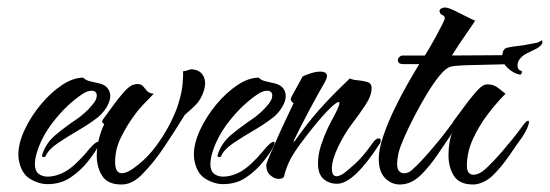

<svg xmlns="http://www.w3.org/2000/svg" viewBox="-20 -478 1466 512"><path d="M107 13Q83 13 59.5 -1.5Q36 -16 30 -53Q29 -57 29 -66Q29 -96 45.5 -131.5Q62 -167 88.5 -199Q115 -231 145 -251Q175 -271 202 -271Q208 -264 221.5 -261Q235 -258 247 -255Q261 -251 267.5 -242Q274 -233 274 -222Q274 -209 265 -193.5Q256 -178 242 -166Q219 -148 189 -130.5Q159 -113 134.5 -96.5Q110 -80 103 -64Q101 -59 97 -59Q90 -59 93 -67Q103 -97 128 -118Q153 -139 180.5 -157.5Q208 -176 225 -197Q238 -211 238 -223Q238 -236 224 -236Q212 -236 198 -226Q158 -199 123 -154.5Q88 -110 76 -63Q73 -51 73 -41Q73 -22 83 -14.5Q93 -7 107 -7Q119 -7 132 -11Q145 -15 155 -21Q170 -30 185 -44.5Q200 -59 210 -71Q233 -100 242 -100Q247 -100 240.5 -86Q234 -72 214 -47Q195 -23 168.5 -5Q142 13 107 13Z M304 14Q267 14 252.5 -9Q238 -32 238 -63Q238 -86 244 -108.5Q250 -131 258 -147Q255 -149 253 -151.5Q251 -154 255 -160Q265 -173 279.5 -193.5Q294 -214 309.5 -231.5Q325 -249 335 -252Q343 -254 346 -254Q357 -254 362 -247.5Q367 -241 372.5 -235Q378 -229 390 -228Q374 -212 360 -197Q346 -182 335 -166Q319 -144 303 -112.5Q287 -81 287 -46Q287 -16 305 -16Q321 -16 350 -40Q375 -60 396.5 -89Q418 -118 434 -149.5Q450 -181 457 -206Q465 -232 467 -255.5Q469 -279 468 -288H469Q474 -288 481.5 -291Q489 -294 494 -293Q511 -291 519 -280.5Q527 -270 527 -256Q527 -242 519 -224Q512 -208 499 -195.5Q486 -183 473 -172Q449 -133 419.5 -88.5Q390 -44 358 -12Q332 14 304 14Z M575 13Q551 13 527.5 -1.5Q504 -16 498 -53Q497 -57 497 -66Q497 -96 513.5 -131.5Q530 -167 556.5 -199Q583 -231 613 -251Q643 -271 670 -271Q676 -264 689.5 -261Q703 -258 715 -255Q729 -251 735.5 -242Q742 -233 742 -222Q742 -209 733 -193.5Q724 -178 710 -166Q687 -148 657 -130.5Q627 -113 602.5 -96.5Q578 -80 571 -64Q569 -59 565 -59Q558 -59 561 -67Q571 -97 596 -118Q621 -139 648.5 -157.5Q676 -176 693 -197Q706 -211 706 -223Q706 -236 692 -236Q680 -236 666 -226Q626 -199 591 -154.5Q556 -110 544 -63Q541 -51 541 -41Q541 -22 551 -14.5Q561 -7 575 -7Q587 -7 600 -11Q613 -15 623 -21Q638 -30 653 -44.5Q668 -59 678 -71Q701 -100 710 -100Q715 -100 708.5 -86Q702 -72 682 -47Q663 -23 636.5 -5Q610 13 575 13Z M879 12Q857 12 842.5 -1Q828 -14 828 -42Q828 -66 836 -90.5Q844 -115 853.5 -135Q863 -155 869 -165Q891 -206 883 -206Q876 -206 851.5 -180.5Q827 -155 792 -109Q761 -69 751 -46.5Q741 -24 738 -10Q737 -1 723 -1Q712 -1 701 -10.5Q690 -20 690 -37Q690 -42 699 -63Q708 -84 720.5 -112Q733 -140 745 -165Q757 -190 763 -203Q751 -210 758 -221L787 -274Q790 -276 805.5 -281.5Q821 -287 834 -287Q852 -287 852 -275Q852 -269 844 -255Q841 -250 830 -230.5Q819 -211 805.5 -185.5Q792 -160 780.5 -137.5Q769 -115 764 -104Q764 -103 763.5 -102.5Q763 -102 763 -101Q763 -97 770.5 -108Q778 -119 782 -124Q812 -165 844.5 -200Q877 -235 913 -269Q920 -265 933.5 -264Q947 -263 959 -259.5Q971 -256 971 -243Q971 -223 954.5 -198Q938 -173 918 -147Q899 -122 882 -87Q865 -52 865 -28Q865 -8 878 -8Q884 -8 894 -14Q902 -19 925 -39.5Q948 -60 974 -97Q982 -109 990 -109Q994 -109 995 -105.5Q996 -102 994 -97Q924 12 879 12Z M1046 14Q1024 14 1007 -3Q990 -20 990 -55Q990 -79 1001.5 -113.5Q1013 -148 1030.5 -184.5Q1048 -221 1066.5 -253.5Q1085 -286 1098 -307H1056Q1041 -307 1041 -317Q1041 -322 1045 -326Q1049 -330 1054 -330H1113Q1117 -336 1125.5 -350.5Q1134 -365 1143.5 -382.5Q1153 -400 1159.5 -413Q1166 -426 1166 -429Q1166 -435 1161.5 -437Q1157 -439 1155 -441Q1152 -446 1152 -448Q1152 -453 1157 -455.5Q1162 -458 1166 -458Q1175 -458 1192.5 -449.5Q1210 -441 1226.5 -432.5Q1243 -424 1247 -423Q1243 -416 1230 -397.5Q1217 -379 1204 -359.5Q1191 -340 1185 -330L1343 -331Q1361 -331 1361 -324Q1361 -319 1352 -313.5Q1343 -308 1334 -307Q1313 -306 1280.5 -305.5Q1248 -305 1219.5 -304Q1191 -303 1181 -300Q1168 -296 1151.5 -275.5Q1135 -255 1117.5 -226Q1100 -197 1084 -166Q1068 -135 1057 -109.5Q1046 -84 1043 -71Q1041 -62 1040 -54.5Q1039 -47 1039 -41Q1039 -27 1044.5 -21.5Q1050 -16 1057 -16Q1070 -16 1080 -26Q1098 -42 1125.5 -73.5Q1153 -105 1176 -136Q1190 -156 1195 -156Q1200 -156 1195 -143Q1190 -130 1179 -113Q1166 -94 1146 -64.5Q1126 -35 1103 -12Q1077 14 1046 14Z M1366 -279Q1347 -283 1331.5 -299Q1316 -315 1320 -335Q1322 -346 1328 -349Q1334 -352 1350 -354Q1368 -356 1374.5 -357Q1381 -358 1387.5 -359.5Q1394 -361 1412 -364Q1416 -365 1422 -369Q1428 -373 1426 -364Q1426 -360 1419.5 -354.5Q1413 -349 1408 -347Q1397 -342 1383.5 -335Q1370 -328 1363 -316Q1360 -310 1360 -305Q1360 -291 1370 -289Q1372 -289 1372 -286Q1372 -284 1370 -281Q1368 -278 1366 -279ZM1242 14Q1205 14 1190.5 -9Q1176 -32 1176 -63Q1176 -110 1193 -141Q1183 -146 1188 -153Q1200 -169 1216 -191Q1232 -213 1247.5 -231Q1263 -249 1273 -252Q1276 -253 1281 -253Q1297 -253 1310.5 -242Q1324 -231 1328 -228Q1304 -204 1280.5 -173Q1257 -142 1241 -107Q1225 -72 1225 -36Q1225 -23 1230 -17.5Q1235 -12 1242 -12Q1257 -12 1273 -26Q1291 -42 1318.5 -73.5Q1346 -105 1369 -136Q1383 -156 1388 -156Q1393 -156 1388.5 -143Q1384 -130 1373 -113Q1359 -94 1339 -64.5Q1319 -35 1296 -12Q1283 1 1268.5 7.5Q1254 14 1242 14Z"/></svg>

Font: The Nautigal
Style: Bold
Weight: 700
Designer: Robert E. Leuschke
Foundry: Robert E. Leuschke
Version: Version 1.100; ttfautohint (v1.8.3)